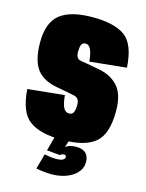

<svg xmlns="http://www.w3.org/2000/svg" viewBox="-117 -673 698 921"><g transform="rotate(15 231.5 -212.5)"><path d="M236.5 4Q349 4 400.2 -38.8Q451.5 -81.5 451.5 -196Q451.5 -281 413.5 -321Q375.5 -361 308 -371Q250.5 -382 226 -385.5Q201.5 -389 201.5 -424.5Q201.5 -446.5 206.5 -459Q211.5 -471.5 227.5 -471.5Q244.5 -471.5 253.8 -450.5Q263 -429.5 266 -392.5L448 -411Q441 -526 388.5 -564.2Q336 -602.5 228 -602.5Q118 -602.5 66 -561Q14 -519.5 14 -422.5Q14 -332 46.8 -288.5Q79.5 -245 152.5 -233Q213 -222 238.5 -216.2Q264 -210.5 264 -177Q264 -152 257.8 -139.5Q251.5 -127 236.5 -127Q217.5 -127 207.8 -146.2Q198 -165.5 194.5 -207L12.5 -188.5Q20.5 -74 74.5 -35Q128.5 4 236.5 4ZM229.5 176.5Q259 176.5 285.8 169.5Q312.5 162.5 332.5 149.5Q352.5 136.5 364 118.5Q375.5 100.5 375.5 78Q375.5 49 359.8 33.8Q344 18.5 312 18.5Q284.5 18.5 268.5 27.5Q252.5 36.5 244 47.5L245 77Q249 73.5 253.8 71.5Q258.5 69.5 263.5 69.5Q270 69.5 272.8 71.8Q275.5 74 275.5 79.5Q275.5 88 265.5 93.8Q255.5 99.5 228.5 99.5Q214 99.5 199 97Q184 94.5 174.5 92.5L153.5 168.5Q171.5 172 192.5 174.2Q213.5 176.5 229.5 176.5ZM245 77 270 0H199.5L180 71Z"/></g></svg>

Font: Anybody ExtraCondensed Black
Style: Regular
Weight: 900
Width: 2
Version: Version 1.113;gftools[0.9.25]